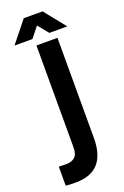

<svg xmlns="http://www.w3.org/2000/svg" viewBox="-162 -897 611 948"><g transform="rotate(-20 143.0 -423.0)"><path d="M9.8 0V-100.1Q22 -99.1 47.9 -99.1Q77.6 -99.1 94.2 -113.8Q110.8 -128.4 110.8 -166V-700.2H221.2V-173.8Q221.2 2 63 2Q27.8 2 9.8 0ZM103 -736.8H8.8L98.1 -848.1H196.8L286.1 -736.8H191.9L147 -792Z"/></g></svg>

Font: VL Bebas Neue Bold
Style: Regular
Weight: 700
Designer: Ryoichi Tsunekawa
Foundry: Ryoichi Tsunekawa
Version: Version 1.300